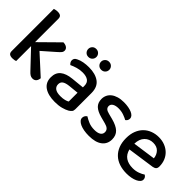

<svg xmlns="http://www.w3.org/2000/svg" viewBox="24 -1303 1955 1955"><g transform="rotate(45 1002.0 -325.5)"><path d="M175 -2Q168 1 155.5 3.5Q143 6 128 6Q99 6 85 -5Q71 -16 71 -42V-649Q78 -651 91 -654Q104 -657 119 -657Q148 -657 161.5 -646Q175 -635 175 -609V-274L381 -477Q413 -476 431.5 -462Q450 -448 450 -426Q450 -408 438 -394Q426 -380 403 -360L270 -243L476 -55Q473 -26 458.5 -9.5Q444 7 418 7Q398 7 382.5 -3Q367 -13 349 -33L175 -217V-2Z M747 -67Q782 -67 808 -74Q834 -81 845 -89V-216L736 -205Q690 -200 667 -184.5Q644 -169 644 -137Q644 -104 669 -85.5Q694 -67 747 -67ZM745 -482Q838 -482 893 -441.5Q948 -401 948 -314V-81Q948 -58 937.5 -45.5Q927 -33 909 -22Q883 -7 842 4Q801 15 747 15Q650 15 595.5 -23Q541 -61 541 -135Q541 -201 583.5 -236Q626 -271 706 -279L845 -293V-315Q845 -359 816.5 -379Q788 -399 737 -399Q697 -399 660 -388Q623 -377 594 -363Q584 -371 577 -382.5Q570 -394 570 -408Q570 -425 578.5 -436Q587 -447 605 -455Q633 -469 669 -475.5Q705 -482 745 -482ZM724 -609Q724 -585 707.5 -568Q691 -551 665 -551Q639 -551 623 -568Q607 -585 607 -609Q607 -632 623 -649Q639 -666 665 -666Q691 -666 707.5 -649Q724 -632 724 -609ZM909 -609Q909 -585 892.5 -568Q876 -551 850 -551Q824 -551 807.5 -568Q791 -585 791 -609Q791 -632 807.5 -649Q824 -666 850 -666Q876 -666 892.5 -649Q909 -632 909 -609Z M1431 -129Q1431 -62 1381 -24Q1331 14 1236 14Q1197 14 1164 8Q1131 2 1107.5 -9Q1084 -20 1071 -35Q1058 -50 1058 -68Q1058 -83 1065.5 -96Q1073 -109 1086 -117Q1114 -99 1150 -84Q1186 -69 1234 -69Q1279 -69 1303 -84.5Q1327 -100 1327 -129Q1327 -154 1310.5 -169Q1294 -184 1262 -192L1194 -210Q1126 -228 1094 -259Q1062 -290 1062 -344Q1062 -373 1074 -398.5Q1086 -424 1109.5 -442.5Q1133 -461 1168 -471.5Q1203 -482 1248 -482Q1284 -482 1313.5 -476.5Q1343 -471 1364.5 -461.5Q1386 -452 1398 -438Q1410 -424 1410 -408Q1410 -392 1403 -380.5Q1396 -369 1385 -362Q1367 -373 1331.5 -386Q1296 -399 1255 -399Q1213 -399 1189 -384.5Q1165 -370 1165 -344Q1165 -324 1178.5 -311Q1192 -298 1225 -290L1283 -275Q1359 -255 1395 -221Q1431 -187 1431 -129Z M1627 -181Q1641 -124 1681.5 -96.5Q1722 -69 1785 -69Q1827 -69 1862 -82Q1897 -95 1918 -110Q1946 -94 1946 -65Q1946 -48 1933 -33.5Q1920 -19 1897.5 -8.5Q1875 2 1844.5 8Q1814 14 1779 14Q1721 14 1673.5 -2Q1626 -18 1592 -50Q1558 -82 1539.5 -129Q1521 -176 1521 -238Q1521 -298 1539 -343.5Q1557 -389 1588 -419.5Q1619 -450 1661 -466Q1703 -482 1751 -482Q1799 -482 1838.5 -466.5Q1878 -451 1906.5 -423.5Q1935 -396 1950.5 -358Q1966 -320 1966 -275Q1966 -250 1954 -238.5Q1942 -227 1919 -223ZM1751 -401Q1696 -401 1659.5 -364Q1623 -327 1621 -258L1867 -293Q1863 -338 1834 -369.5Q1805 -401 1751 -401Z"/></g></svg>

Font: Baloo Bhaina 2 Medium
Style: Regular
Weight: 500
Designer: Yesha Goshar, Manish Minz, Shuchita Grover and Ek Type
Foundry: Ek Type
Version: Version 1.640;hotconv 1.0.111;makeotfexe 2.5.65597; ttfautoh